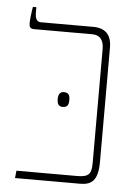

<svg xmlns="http://www.w3.org/2000/svg" viewBox="-49 -685 495 722"><g transform="rotate(5 198.5 -323.5)"><path d="M35 0H281C325 0 348 -19 348 -89V-519C348 -568 325 -592 278 -592H81C66 -592 59 -603 59 -627V-647H46C42 -625 39 -597 39 -585C39 -571 43 -564 58 -564H277C303 -564 321 -550 321 -512V-83C321 -41 312 -28 267 -28H38ZM169 -310C169 -295 173 -282 190 -282C210 -282 213 -295 213 -310C213 -325 210 -338 190 -338C174 -338 169 -325 169 -310Z"/></g></svg>

Font: Noto Serif Hebrew Condensed Thin
Style: Regular
Weight: 100
Width: 3
Designer: Monotype Design Team
Foundry: Monotype Imaging Inc.
Version: Version 2.004